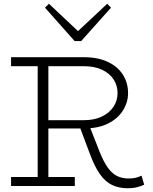

<svg xmlns="http://www.w3.org/2000/svg" viewBox="-20 -991 814 1024"><path d="M222 -306V-350H427Q483 -350 523.5 -369.5Q564 -389 585.5 -422Q607 -455 607 -494Q607 -534 586.5 -566.5Q566 -599 525.5 -618.5Q485 -638 427 -638H39V-686H426Q502 -686 555 -661Q608 -636 635.5 -592.5Q663 -549 663 -494Q663 -445 635.5 -401.5Q608 -358 556 -332Q504 -306 427 -306ZM39 1V-47H379V1ZM181 -28V-659H238V-28ZM662 13Q615 13 578.5 -4Q542 -21 513 -62Q484 -103 458 -174L404 -318L455 -325L511 -182Q533 -127 556 -95.5Q579 -64 606 -51.5Q633 -39 666 -39Q690 -39 706 -43.5Q722 -48 735 -54L749 -6Q735 1 712.5 7Q690 13 662 13ZM552 -971 572 -950 413 -772H378L220 -950L241 -971L396 -825Z"/></svg>

Font: BioRhyme Light
Style: Regular
Weight: 300
Designer: Aoife Mooney
Foundry: Aoife Mooney Type
Version: Version 1.600;gftools[0.9.33]